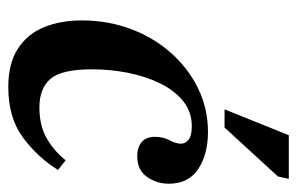

<svg xmlns="http://www.w3.org/2000/svg" viewBox="-150 -570 734 475"><g transform="rotate(90 217.5 -333.0)"><path d="M196 14Q137 14 100.5 -10Q64 -34 47.5 -75Q31 -116 31 -168Q31 -232 52 -288.5Q73 -345 111 -388Q149 -431 199 -455.5Q249 -480 307 -480Q362 -480 398.5 -456Q435 -432 435 -383Q435 -353 418 -329Q401 -305 367 -305Q345 -305 332 -316Q319 -327 319 -349Q319 -369 327.5 -385Q336 -401 336 -413Q336 -424 326 -432Q316 -440 293 -440Q257 -440 230.5 -418.5Q204 -397 186.5 -361Q169 -325 160.5 -281.5Q152 -238 152 -193Q152 -118 175.5 -90.5Q199 -63 246 -63Q292 -63 323.5 -81.5Q355 -100 377 -128L401 -109Q370 -59 321 -22.5Q272 14 196 14ZM296 -521H251L315 -680H423L417 -653Z"/></g></svg>

Font: STIX Two Text SemiBold
Style: Italic
Weight: 600
Italic angle: -12°
Designer: Ross Mills, John Hudson & Paul Hanslow, Tiro Typeworks Ltd; with prior portions MicroPress Inc. and Coen Hoffman, Elsevi
Foundry: Tiro Typeworks Ltd
Version: Version 2.13 b171